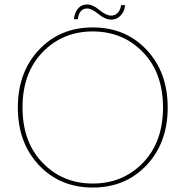

<svg xmlns="http://www.w3.org/2000/svg" viewBox="-20 -833 832 861"><path d="M637.5 -609.5Q732 -509 732 -351Q732 -193 637.5 -92.5Q543 8 396 8Q249 8 154.5 -92.5Q60 -193 60 -351Q60 -509 154.5 -609.5Q249 -710 396 -710Q543 -710 637.5 -609.5ZM171 -599Q81 -506 81 -351Q81 -196 171 -103Q261 -10 396 -10Q531 -10 621 -103Q711 -196 711 -351Q711 -506 621 -599Q531 -692 396 -692Q261 -692 171 -599ZM311 -747Q315 -778 330.5 -795.5Q346 -813 371 -813Q396 -813 426 -788Q456 -763 479 -763Q496 -763 508 -775.5Q520 -788 523 -810H541Q539 -783 521.5 -764Q504 -745 479 -745Q452 -745 421.5 -770Q391 -795 371 -795Q335 -795 329 -747Z"/></svg>

Font: Poppins Thin
Style: Regular
Weight: 250
Designer: Ninad Kale (Devanagari), Jonny Pinhorn (Latin)
Foundry: Indian Type Foundry
Version: Version 3.200;PS 1.000;hotconv 16.6.54;makeotf.lib2.5.65590